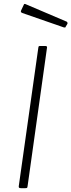

<svg xmlns="http://www.w3.org/2000/svg" viewBox="-20 -982 372 1002"><path d="M217 -742Q228 -742 225 -731L124 -11Q123 -4 121.5 -2Q120 0 112 0H89Q82 0 79.5 -2.5Q77 -5 78 -11L180 -733Q181 -739 182.5 -740.5Q184 -742 189 -742ZM105 -959Q106 -961 108 -961.5Q110 -962 112 -961L328 -869Q330 -868 331.5 -865Q333 -862 332 -858L323 -843Q322 -839 320 -838.5Q318 -838 313 -839L97 -914Q91 -916 89.5 -919.5Q88 -923 90 -927Z"/></svg>

Font: Libre Franklin Thin Thin
Style: Italic
Weight: 250
Italic angle: -8°
Version: Version 3.000